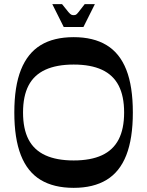

<svg xmlns="http://www.w3.org/2000/svg" viewBox="-20 -892 709 925"><path d="M335 13Q239 13 175.5 -25.5Q112 -64 80.5 -144.5Q49 -225 49 -350Q49 -476 81 -556Q113 -636 176 -674.5Q239 -713 335 -713Q430 -713 493.5 -674.5Q557 -636 588.5 -556Q620 -476 620 -350Q620 -225 588.5 -144.5Q557 -64 493.5 -25.5Q430 13 335 13ZM335 -119Q417 -119 471 -144Q525 -169 551.5 -220Q578 -271 578 -350Q578 -429 551.5 -480Q525 -531 471 -556Q417 -581 335 -581Q253 -581 198.5 -556Q144 -531 117.5 -480Q91 -429 91 -350Q91 -271 117.5 -220Q144 -169 198.5 -144Q253 -119 335 -119ZM287 -762 232 -872H279Q300 -845 309.5 -834Q319 -823 324 -821Q329 -819 334 -819Q341 -819 345.5 -821Q350 -823 358.5 -834Q367 -845 388 -872H437L382 -762Z"/></svg>

Font: Ojuju SemiBold
Style: Regular
Weight: 600
Designer: Chisaokwu Joboson, Mirko Velimirovic
Foundry: Udi Foundry
Version: Version 1.000